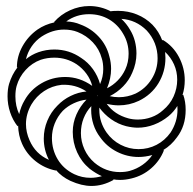

<svg xmlns="http://www.w3.org/2000/svg" viewBox="-20 -605 640 636"><path d="M309 -248.5V-241Q309 -200.5 333 -166Q351.5 -140 379.5 -125.5Q407.5 -111 439 -111Q471 -111 498.5 -125.2Q526 -139.5 545 -166Q568 -201.5 568 -242L567.5 -254Q555.5 -234.5 538 -220Q516 -202 489.8 -192Q463.5 -182 436 -182Q419.5 -182 398 -187Q371 -194 348.2 -210Q325.5 -226 309 -248.5ZM53 -129Q41 -155.5 40 -189L38 -187Q22 -207.5 13.5 -233.2Q5 -259 5 -286Q5 -309.5 10 -327Q19.5 -358 38 -382H36Q36 -418.5 54.5 -451.8Q73 -485 104 -507Q128.5 -524 160.5 -531L159 -532Q181 -557 212 -571Q243 -585 276 -585Q313.5 -585 348 -567V-568Q356 -569 372 -569Q404 -569 433.2 -557.2Q462.5 -545.5 485 -523Q506.5 -500.5 517.5 -471L519 -473Q553.5 -452.5 572.8 -416Q592 -379.5 592 -339Q592 -313.5 584.5 -290L587 -291Q595 -268.5 595 -241Q595 -187.5 566 -150Q547.5 -124 521 -108L523 -107Q509.5 -72.5 481.2 -47.8Q453 -23 416 -14Q396 -9 378 -9Q365 -9 355 -11L356 -9Q320.5 11 283 11Q250.5 11 213 -6Q184.5 -19.5 165.5 -41.5L165 -40Q127.5 -47.5 97.8 -71.2Q68 -95 53 -129ZM312 -150Q297 -169.5 289.5 -192.8Q282 -216 282 -241L282.5 -253.5Q266 -236 257 -213.2Q248 -190.5 248 -164Q248 -136 259.8 -110.2Q271.5 -84.5 293 -66Q330 -35 377 -35Q395.5 -35 410 -39Q433 -45.5 452.2 -59Q471.5 -72.5 484.5 -91.5Q461 -85 439 -85Q401.5 -85 367.5 -102.2Q333.5 -119.5 312 -150ZM373 -256Q355 -256 333.5 -261Q359 -225.5 405 -213Q419.5 -209 437 -209Q460 -209 481.5 -216.8Q503 -224.5 520 -240Q543 -259 555 -285.5Q567 -312 567 -341Q567 -368 556.5 -391.5Q546 -415 527 -433Q528 -420 528 -413Q528 -367.5 504.8 -329.2Q481.5 -291 440 -271Q408.5 -256 373 -256ZM43.5 -227Q49.5 -253 61 -272Q80.5 -307.5 116.8 -328.8Q153 -350 196 -350Q244 -350 285.5 -320.5Q280 -342 266.5 -360.5Q253 -379 234 -392Q200.5 -414 160 -414Q136 -414 115 -407Q86 -396.5 64.8 -373.2Q43.5 -350 35 -320Q31 -305.5 31 -286Q31 -253.5 43.5 -227ZM107 -432Q132.5 -441 160 -441Q209 -441 249 -413Q271.5 -398.5 287.8 -376Q304 -353.5 311.5 -326.5Q322 -350.5 322 -376Q322 -397 317 -412Q309 -442 287.5 -464.8Q266 -487.5 237 -499Q217 -507 192 -507Q153.5 -507 118 -484Q98.5 -471 85 -451.5Q71.5 -432 66 -409Q84.5 -424 107 -432ZM78 -140Q97.5 -95 142 -75.5Q125 -108.5 125 -146Q125 -177 136.8 -205.2Q148.5 -233.5 170 -255Q189 -275 214 -287.2Q239 -299.5 266.5 -302Q229.5 -326.5 184 -324Q152 -320.5 126 -303.2Q100 -286 84 -259Q66 -227.5 66 -194Q66 -167 78 -140ZM226 -28Q251.5 -16 280 -16Q298.5 -16 317.5 -21.5Q298 -30 277 -46Q250 -68.5 235.5 -100.5Q221 -132.5 221 -168Q221 -198 233.2 -225.8Q245.5 -253.5 266.5 -275Q245 -272.5 224.5 -263Q204 -253.5 188 -238Q170.5 -219 161.2 -195.8Q152 -172.5 152 -148Q152 -109 171.2 -77Q190.5 -45 226 -28ZM246 -524Q281.5 -511 307.2 -483.2Q333 -455.5 342 -419Q348 -398 348 -377Q348 -345 334.5 -312.5Q354.5 -322.5 370 -338.5Q385.5 -354.5 395 -375Q406 -398.5 406 -427Q406 -463 388 -493Q370.5 -523.5 341.2 -540.8Q312 -558 275 -558Q232.5 -558 199.5 -534Q225.5 -533 246 -524ZM303 -286.5 304 -287 304.5 -287.5 303.5 -288.5 302.5 -287.5ZM374 -283Q402 -283 429 -295Q462.5 -311.5 482.2 -343Q502 -374.5 502 -412Q502 -438 492.8 -461.5Q483.5 -485 466 -504Q430.5 -539.5 382 -542.5Q399 -527 411 -506Q421.5 -489 426.8 -468.8Q432 -448.5 432 -428Q432 -395 418 -364Q407.5 -339 388 -319Q368.5 -299 343.5 -286.5Q357.5 -283 374 -283Z"/></svg>

Font: JuliaMono Light
Style: Italic
Weight: 300
Italic angle: -9°
Monospace: yes
Designer: cormullion
Foundry: corm
Version: Version 0.054; ttfautohint (v1.8.4)